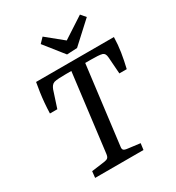

<svg xmlns="http://www.w3.org/2000/svg" viewBox="-180 -862 888 970"><g transform="rotate(-30 263.5 -376.5)"><path d="M89 0 93 -37 168 -47Q184 -49 190.5 -55Q197 -61 199 -78L255 -528H223Q202 -528 183.5 -527Q165 -526 154 -523Q144 -519 138.5 -511.5Q133 -504 129 -494L97 -396H54Q55 -428 57.5 -457Q60 -486 64 -513.5Q68 -541 73 -569H527Q526 -525 519.5 -483.5Q513 -442 502 -396H459L452 -493Q451 -506 447 -513Q443 -520 435 -523Q425 -526 407.5 -527Q390 -528 369 -528H336L279 -72Q277 -60 282 -54Q287 -48 305 -46L376 -37L371 0ZM459 -725 338 -614 278 -611 189 -723 216 -751 312 -673 435 -753Z"/></g></svg>

Font: Rasa
Style: Italic
Weight: 400
Italic angle: -7.10001°
Designer: Anna Giedrys (Yrsa+Rasa design), David Brezina (Yrsa art-direction, Rasa art-direction, design)
Foundry: Rosetta Type Foundry
Version: Version 2.004